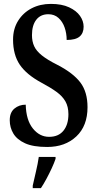

<svg xmlns="http://www.w3.org/2000/svg" viewBox="-20 -744 499 985"><path d="M222 10Q150 10 108.5 -9Q67 -28 48.5 -59Q30 -90 30 -127Q30 -167 54 -187Q78 -207 112 -207Q114 -128 148.5 -85Q183 -42 232 -42Q280 -42 305.5 -73.5Q331 -105 331 -158Q331 -197 315.5 -224Q300 -251 269.5 -273Q239 -295 194 -319Q116 -361 81.5 -412Q47 -463 47 -541Q47 -596 73 -637.5Q99 -679 142.5 -701.5Q186 -724 241 -724Q297 -724 334.5 -706.5Q372 -689 390.5 -662.5Q409 -636 409 -607Q409 -574 388.5 -556.5Q368 -539 322 -539Q322 -573 311.5 -603Q301 -633 280 -652Q259 -671 228 -671Q188 -671 166 -642.5Q144 -614 144 -564Q144 -532 155 -507.5Q166 -483 194.5 -460Q223 -437 275 -411Q356 -369 392.5 -320.5Q429 -272 429 -194Q429 -98 371.5 -44Q314 10 222 10ZM148 208Q155 176 164.5 136Q174 96 179 61H265V71Q258 92 245.5 119Q233 146 218.5 173Q204 200 190 221H148Z"/></svg>

Font: Noto Serif Bengali ExtraCondensed SemiBold
Style: Regular
Weight: 600
Width: 2
Designer: Juan Bruce, Universal Thirst, Indian Type Foundry and the Monotype Design Team.
Foundry: Monotype Imaging Inc.
Version: Version 2.003; ttfautohint (v1.8.4.7-5d5b)